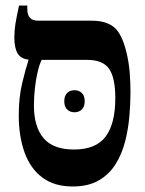

<svg xmlns="http://www.w3.org/2000/svg" viewBox="-20 -667 525 696"><path d="M243 9Q177 9 133.5 -23.5Q90 -56 69 -114.5Q48 -173 48 -249Q48 -314 60.5 -366Q73 -418 83 -448V-451Q55 -454 43.5 -474Q32 -494 32 -531Q32 -556 36 -581Q40 -606 49 -647H79V-633Q79 -592 118 -592H313Q363 -592 392 -569.5Q421 -547 438 -479Q447 -442 450 -406Q453 -370 453 -332Q453 -292 449 -245.5Q445 -199 433.5 -154Q422 -109 399 -72Q376 -35 338 -13Q300 9 243 9ZM103 -285Q103 -207 138 -166Q173 -125 248 -125Q328 -125 363 -172Q398 -219 398 -311Q398 -385 375.5 -417.5Q353 -450 295 -450H131Q123 -434 116.5 -406.5Q110 -379 106.5 -347Q103 -315 103 -285ZM213 -300Q213 -320 223.5 -330Q234 -340 250 -340Q266 -340 276.5 -330Q287 -320 287 -300Q287 -280 276.5 -270Q266 -260 250 -260Q234 -260 223.5 -270Q213 -280 213 -300Z"/></svg>

Font: Noto Serif Hebrew Condensed
Style: Bold
Weight: 700
Width: 3
Designer: Monotype Design Team
Foundry: Monotype Imaging Inc.
Version: Version 2.004; ttfautohint (v1.8.4.7-5d5b)